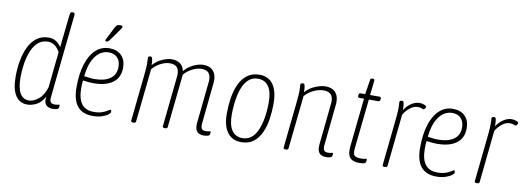

<svg xmlns="http://www.w3.org/2000/svg" viewBox="-59 -1111 4049 1476"><g transform="rotate(10 1965.5 -372.5)"><path d="M189 7Q128 7 96 -43Q64 -93 64 -189Q64 -253 75 -314Q86 -375 109.5 -423.5Q133 -472 171.5 -500.5Q210 -529 265 -529Q323 -529 362 -472L390 -730Q393 -752 405 -752H416Q429 -752 427 -730L359 -80Q356 -51 366 -40.5Q376 -30 397 -30Q411 -30 418.5 -32.5Q426 -35 431 -35Q436 -35 436 -28Q436 -21 434 -13.5Q432 -6 429 -3Q425 1 411 3.5Q397 6 386 6Q374 6 356.5 0.5Q339 -5 328 -23.5Q317 -42 324 -80Q296 -29 259 -11Q222 7 189 7ZM196 -26Q231 -26 270 -57.5Q309 -89 328 -153L350 -367Q352 -383 354 -399Q356 -415 357 -431Q321 -497 264 -497Q218 -497 187 -470Q156 -443 137.5 -398Q119 -353 110.5 -299Q102 -245 102 -191Q102 -26 196 -26Z M699 6Q539 6 539 -190Q539 -295 563 -371Q587 -447 631.5 -488Q676 -529 737 -529Q797 -529 831.5 -494.5Q866 -460 866 -400Q866 -322 812 -282.5Q758 -243 663 -243Q639 -243 617 -245.5Q595 -248 579 -250Q576 -218 576 -190Q576 -26 701 -26Q740 -26 766.5 -35.5Q793 -45 808 -55Q823 -65 828 -65Q832 -65 833 -59Q834 -53 834 -46Q834 -40 818 -27.5Q802 -15 771.5 -4.5Q741 6 699 6ZM664 -276Q741 -276 785.5 -307Q830 -338 830 -400Q830 -445 805.5 -471Q781 -497 738 -497Q676 -497 634.5 -441Q593 -385 583 -284Q603 -281 623.5 -278.5Q644 -276 664 -276ZM703 -576Q695 -576 695 -582Q695 -587 701.5 -600.5Q708 -614 712 -621L748 -692Q757 -709 764.5 -713.5Q772 -718 788 -718Q807 -718 807 -709Q807 -704 800.5 -693Q794 -682 777 -659L727 -590Q721 -582 715 -579Q709 -576 703 -576Z M1565 6Q1549 6 1532 -0.5Q1515 -7 1505.5 -26.5Q1496 -46 1500 -84L1533 -405Q1534 -410 1534 -415Q1534 -420 1534 -424Q1534 -459 1517 -477.5Q1500 -496 1462 -496Q1428 -496 1390 -476.5Q1352 -457 1327 -427L1283 -10Q1282 2 1264 2H1260Q1244 2 1245 -10L1286 -405Q1287 -410 1287 -415Q1287 -420 1287 -424Q1287 -459 1270 -477.5Q1253 -496 1215 -496Q1181 -496 1143 -476.5Q1105 -457 1080 -426L1036 -10Q1035 2 1017 2H1013Q997 2 998 -10L1036 -373Q1039 -402 1040.5 -425.5Q1042 -449 1042 -461Q1042 -482 1041 -494Q1040 -506 1040 -509Q1040 -517 1047.5 -519.5Q1055 -522 1060 -522Q1070 -522 1074 -505Q1078 -488 1078 -457Q1108 -492 1150 -510.5Q1192 -529 1225 -529Q1260 -529 1287 -512Q1314 -495 1323 -454Q1350 -488 1392.5 -508.5Q1435 -529 1472 -529Q1520 -529 1546 -501.5Q1572 -474 1572 -425Q1572 -421 1572 -415.5Q1572 -410 1571 -405L1538 -80Q1536 -55 1543.5 -42.5Q1551 -30 1576 -30Q1590 -30 1597.5 -32.5Q1605 -35 1610 -35Q1615 -35 1615 -28Q1615 -21 1613 -13.5Q1611 -6 1608 -3Q1604 1 1590 3.5Q1576 6 1565 6Z M1858 6Q1788 6 1750 -45Q1712 -96 1712 -193Q1712 -252 1721 -311.5Q1730 -371 1752 -420Q1774 -469 1812.5 -499Q1851 -529 1910 -529Q1979 -529 2016 -477.5Q2053 -426 2053 -327Q2053 -269 2044.5 -210Q2036 -151 2014 -102Q1992 -53 1954.5 -23.5Q1917 6 1858 6ZM1861 -26Q1900 -26 1927.5 -46.5Q1955 -67 1972 -101.5Q1989 -136 1998.5 -176.5Q2008 -217 2011.5 -257.5Q2015 -298 2015 -331Q2015 -415 1985.5 -456Q1956 -497 1903 -497Q1864 -497 1837 -476Q1810 -455 1793 -420.5Q1776 -386 1767 -345Q1758 -304 1754.5 -263.5Q1751 -223 1751 -191Q1751 -108 1780 -67Q1809 -26 1861 -26Z M2520 6Q2504 6 2487 -0.5Q2470 -7 2460.5 -26.5Q2451 -46 2455 -84L2488 -405Q2489 -410 2489 -414.5Q2489 -419 2489 -423Q2489 -458 2471.5 -477Q2454 -496 2415 -496Q2378 -496 2337 -476.5Q2296 -457 2270 -426L2226 -10Q2225 2 2207 2H2203Q2187 2 2188 -10L2226 -373Q2229 -402 2230.5 -425.5Q2232 -449 2232 -461Q2232 -482 2231 -494Q2230 -506 2230 -509Q2230 -517 2237.5 -519.5Q2245 -522 2250 -522Q2261 -522 2264.5 -503.5Q2268 -485 2268 -456Q2300 -492 2345 -510.5Q2390 -529 2425 -529Q2475 -529 2501 -501.5Q2527 -474 2527 -425Q2527 -421 2527 -415.5Q2527 -410 2526 -405L2493 -80Q2491 -55 2498.5 -42.5Q2506 -30 2531 -30Q2545 -30 2552.5 -32.5Q2560 -35 2565 -35Q2570 -35 2570 -28Q2570 -21 2568 -13.5Q2566 -6 2563 -3Q2559 1 2545 3.5Q2531 6 2520 6Z M2783 6Q2728 6 2706.5 -20.5Q2685 -47 2691 -106L2731 -487H2695Q2682 -487 2683 -501L2684 -509Q2685 -523 2700 -523H2734L2752 -638Q2753 -650 2768 -650H2771Q2787 -650 2785 -638L2772 -523H2846Q2859 -523 2858 -509L2857 -501Q2856 -487 2841 -487H2769L2728 -102Q2723 -56 2736.5 -43Q2750 -30 2786 -30Q2805 -30 2814.5 -32.5Q2824 -35 2829 -35Q2834 -35 2834 -28Q2834 -21 2832 -13.5Q2830 -6 2827 -3Q2823 1 2808.5 3.5Q2794 6 2783 6Z M2976 2Q2960 2 2961 -10L2999 -373Q3002 -402 3003.5 -425.5Q3005 -449 3005 -461Q3005 -482 3004 -494Q3003 -506 3003 -509Q3003 -517 3010 -519.5Q3017 -522 3024 -522Q3032 -522 3036 -510.5Q3040 -499 3041 -453Q3063 -488 3095 -508.5Q3127 -529 3158 -529Q3179 -529 3196 -522Q3213 -515 3212 -507Q3211 -501 3205.5 -493.5Q3200 -486 3196 -486Q3189 -486 3179.5 -491Q3170 -496 3149 -496Q3119 -496 3089.5 -472.5Q3060 -449 3041 -417L2999 -10Q2998 2 2980 2Z M3381 6Q3221 6 3221 -190Q3221 -295 3245 -371Q3269 -447 3313.5 -488Q3358 -529 3419 -529Q3479 -529 3513.5 -494.5Q3548 -460 3548 -400Q3548 -322 3494 -282.5Q3440 -243 3345 -243Q3321 -243 3299 -245.5Q3277 -248 3261 -250Q3258 -218 3258 -190Q3258 -26 3383 -26Q3422 -26 3448.5 -35.5Q3475 -45 3490 -55Q3505 -65 3510 -65Q3514 -65 3515 -59Q3516 -53 3516 -46Q3516 -40 3500 -27.5Q3484 -15 3453.5 -4.5Q3423 6 3381 6ZM3346 -276Q3423 -276 3467.5 -307Q3512 -338 3512 -400Q3512 -445 3487.5 -471Q3463 -497 3420 -497Q3358 -497 3316.5 -441Q3275 -385 3265 -284Q3285 -281 3305.5 -278.5Q3326 -276 3346 -276Z M3695 2Q3679 2 3680 -10L3718 -373Q3721 -402 3722.5 -425.5Q3724 -449 3724 -461Q3724 -482 3723 -494Q3722 -506 3722 -509Q3722 -517 3729 -519.5Q3736 -522 3743 -522Q3751 -522 3755 -510.5Q3759 -499 3760 -453Q3782 -488 3814 -508.5Q3846 -529 3877 -529Q3898 -529 3915 -522Q3932 -515 3931 -507Q3930 -501 3924.5 -493.5Q3919 -486 3915 -486Q3908 -486 3898.5 -491Q3889 -496 3868 -496Q3838 -496 3808.5 -472.5Q3779 -449 3760 -417L3718 -10Q3717 2 3699 2Z"/></g></svg>

Font: Asap Condensed Condensed Thin
Style: Italic
Weight: 100
Width: 3
Italic angle: -6°
Designer: Pablo Cosgaya
Foundry: Omnibus-Type
Version: Version 3.001; ttfautohint (v1.8.4.7-5d5b)